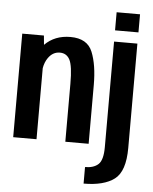

<svg xmlns="http://www.w3.org/2000/svg" viewBox="-64 -816 877 1099"><g transform="rotate(5 375.0 -267.0)"><path d="M33.5 0V-595H158L163 -542Q220.5 -600 310.5 -600Q407.5 -600 437.2 -526.5Q467 -453 467 -338V0H333V-333.5Q333 -435 315 -470.2Q297 -505.5 257.5 -505.5Q217.5 -505.5 191 -468Q173.5 -443 167.5 -408.5V0ZM458 229.5V134.5Q507.5 134.5 534.2 110Q561 85.5 561 11V-595.5H695V4Q695 139 634.5 184.2Q574 229.5 458 229.5ZM561 -764H695.5V-660H561Z"/></g></svg>

Font: Anybody SemiBold
Style: Regular
Weight: 600
Designer: Tyler Finck
Foundry: Etcetera Type Company
Version: Version 1.010; ttfautohint (v1.8.3) -l 8 -r 50 -G 200 -x 14 